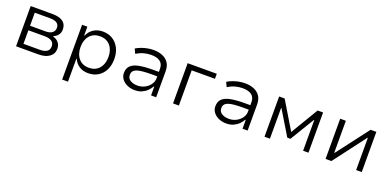

<svg xmlns="http://www.w3.org/2000/svg" viewBox="-8 -1275 4489 2225"><g transform="rotate(20 2236.5 -162.5)"><path d="M105 0V-496H370Q429 -496 469 -481.5Q509 -467 528.5 -438Q548 -409 548 -365Q548 -328 527 -300Q506 -272 470 -258V-254Q500 -246 521.5 -229Q543 -212 554 -188.5Q565 -165 565 -136Q565 -73 515.5 -36.5Q466 0 379 0ZM176 -56H376Q433 -56 463.5 -76Q494 -96 494 -139Q494 -182 463 -202.5Q432 -223 376 -223H176ZM176 -279H367Q419 -279 448 -300.5Q477 -322 477 -362Q477 -402 448 -421Q419 -440 367 -440H176Z M739 180V-496H804V-389H810Q834 -444 882 -474.5Q930 -505 994 -505Q1064 -505 1116 -472.5Q1168 -440 1197 -382.5Q1226 -325 1226 -248Q1226 -173 1197.5 -115Q1169 -57 1116.5 -24.5Q1064 8 994 8Q931 8 885 -21.5Q839 -51 816 -103H811V180ZM981 -54Q1061 -54 1107.5 -107.5Q1154 -161 1154 -249Q1154 -336 1108 -389Q1062 -442 982 -442Q902 -442 856 -389Q810 -336 810 -249Q810 -161 856 -107.5Q902 -54 981 -54Z M1571 8Q1518 8 1476 -11Q1434 -30 1409.5 -63Q1385 -96 1385 -137Q1385 -196 1419.5 -228.5Q1454 -261 1522 -274Q1590 -287 1689 -287H1776V-232H1692Q1632 -232 1587.5 -228Q1543 -224 1514.5 -214.5Q1486 -205 1471.5 -187Q1457 -169 1457 -141Q1457 -97 1493 -75Q1529 -53 1581 -53Q1630 -53 1671 -74.5Q1712 -96 1737 -131.5Q1762 -167 1762 -207V-323Q1762 -384 1723.5 -413Q1685 -442 1614 -442Q1567 -442 1523 -430Q1479 -418 1432 -390L1406 -446Q1437 -465 1472.5 -478Q1508 -491 1545.5 -498Q1583 -505 1620 -505Q1682 -505 1730 -485Q1778 -465 1805.5 -424.5Q1833 -384 1833 -319V0H1770V-108H1764Q1749 -80 1722 -53Q1695 -26 1657.5 -9Q1620 8 1571 8Z M2041 0V-496H2400V-434H2113V0Z M2699 8Q2646 8 2604 -11Q2562 -30 2537.5 -63Q2513 -96 2513 -137Q2513 -196 2547.5 -228.5Q2582 -261 2650 -274Q2718 -287 2817 -287H2904V-232H2820Q2760 -232 2715.5 -228Q2671 -224 2642.5 -214.5Q2614 -205 2599.5 -187Q2585 -169 2585 -141Q2585 -97 2621 -75Q2657 -53 2709 -53Q2758 -53 2799 -74.5Q2840 -96 2865 -131.5Q2890 -167 2890 -207V-323Q2890 -384 2851.5 -413Q2813 -442 2742 -442Q2695 -442 2651 -430Q2607 -418 2560 -390L2534 -446Q2565 -465 2600.5 -478Q2636 -491 2673.5 -498Q2711 -505 2748 -505Q2810 -505 2858 -485Q2906 -465 2933.5 -424.5Q2961 -384 2961 -319V0H2898V-108H2892Q2877 -80 2850 -53Q2823 -26 2785.5 -9Q2748 8 2699 8Z M3169 0V-496H3237L3441 -157L3644 -496H3711V0H3645V-379H3641L3460 -80H3421L3240 -379H3236V0Z M3922 0V-496H3992V-101H3996L4297 -496H4368V0H4299V-396H4294L3994 0Z"/></g></svg>

Font: Nunito Sans 6pt Light
Style: Regular
Weight: 300
Version: Version 3.101;gftools[0.9.27]